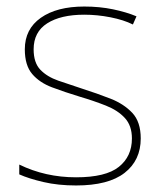

<svg xmlns="http://www.w3.org/2000/svg" viewBox="-20 -558 498 588"><path d="M411 -134Q411 -67 361.5 -28.5Q312 10 213 10Q158 10 113 -0.5Q68 -11 39 -24V-54Q119 -15 213 -15Q304 -15 344 -47Q384 -79 384 -134Q384 -173 362.5 -196.5Q341 -220 304.5 -234.5Q268 -249 224 -262Q178 -276 139.5 -290.5Q101 -305 78.5 -331.5Q56 -358 56 -407Q56 -469 105 -503.5Q154 -538 238 -538Q285 -538 326 -529.5Q367 -521 398 -508L387 -483Q359 -497 318.5 -505Q278 -513 238 -513Q166 -513 124.5 -486.5Q83 -460 83 -407Q83 -366 103.5 -344.5Q124 -323 158.5 -311Q193 -299 233 -286Q277 -272 318 -256Q359 -240 385 -212.5Q411 -185 411 -134Z"/></svg>

Font: Noto Sans Sinhala UI Thin
Style: Regular
Weight: 100
Designer: Jelle Bosma - Monotype Design Team
Foundry: Monotype Imaging Inc.
Version: Version 2.006; ttfautohint (v1.8.4.7-5d5b)